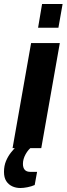

<svg xmlns="http://www.w3.org/2000/svg" viewBox="-62 -743 334 963"><path d="M1 0 94 -527H238L145 0ZM129 -604 149 -723H252L231 -604ZM40 200Q18 200 -0.5 191.5Q-19 183 -30.5 165.5Q-42 148 -42 119Q-42 89 -32 65Q-22 41 -7 22Q8 3 24 -12H101L100 -8Q80 6 66.5 30.5Q53 55 53 79Q53 98 62 108.5Q71 119 90 119H124L112 185Q96 192 76 196Q56 200 40 200Z"/></svg>

Font: Archivo Condensed ExtraBold
Style: Italic
Weight: 800
Width: 3
Italic angle: -10°
Designer: Hector Gatti
Foundry: Omnibus-Type
Version: Version 2.001